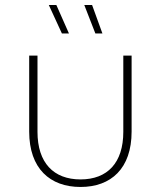

<svg xmlns="http://www.w3.org/2000/svg" viewBox="-20 -740 639 763"><path d="M300 3C421 3 503 -70 503 -217V-519H470V-216C470 -93 407 -27 300 -27C193 -27 129 -93 129 -216V-519H96V-217C96 -70 179 3 300 3ZM359 -607H387L346 -720H315ZM226 -607H254L204 -720H174Z"/></svg>

Font: Chess Sans ExtraLight
Style: Regular
Weight: 275
Designer: Wolf Bōese
Foundry: Wolf Bōese
Version: Version 7.223;Glyphs 3.3 (3306)